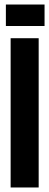

<svg xmlns="http://www.w3.org/2000/svg" viewBox="-20 -829 218 849"><path d="M27 0V-660H151V0ZM6 -714V-809H177V-714Z"/></svg>

Font: Bricolage Grotesque 96pt Condensed SemiBold
Style: Regular
Weight: 600
Width: 3
Designer: Mathieu Triay
Foundry: Atelier Triay
Version: Version 1.001; ttfautohint (v1.8.4.7-5d5b);gftools[0.9.33.de